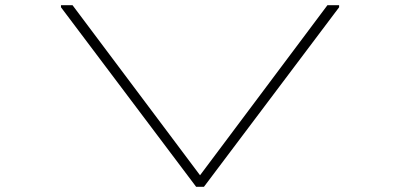

<svg xmlns="http://www.w3.org/2000/svg" viewBox="-20 -720 1542 740"><path d="M259.5 -700H215V-692L736 0H766L1287 -692V-700H1242L751 -44.5Z"/></svg>

Font: Melete UltraLight
Style: Regular
Weight: 200
Width: 6
Designer: Sora Sagano
Foundry: DOT COLON
Version: Version 0.200;FEAKit 1.0